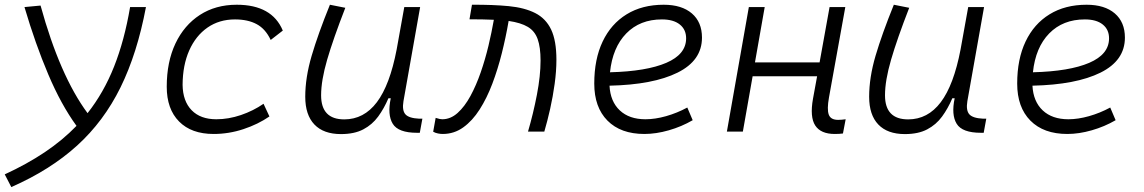

<svg xmlns="http://www.w3.org/2000/svg" viewBox="-47 -547 4755 798"><path d="M0 230.5 -27.3 177.7Q64.9 135.3 138.9 85.7Q212.9 36.1 271 -23.9Q207 -111.8 153.6 -237.8Q100.1 -363.8 54.7 -517.6L121.6 -523.9Q201.7 -232.4 316.9 -76.7Q384.3 -162.1 427.2 -270.5Q470.2 -378.9 493.7 -517.6H559.6Q523.4 -325.2 453.9 -183.8Q384.3 -42.5 273.2 58.3Q162.1 159.2 0 230.5Z M852.1 -51.3Q902.8 -51.3 954.3 -68.8Q1005.9 -86.4 1048.3 -115.7L1072.8 -63Q1025.4 -30.3 964.8 -10.3Q904.3 9.8 840.8 9.8Q748.5 9.8 697.3 -42Q646 -93.8 646 -186.5Q646 -289.6 682.1 -366Q718.3 -442.4 783.7 -484.9Q849.1 -527.3 937 -527.3Q1083.5 -527.3 1128.4 -419.9L1078.1 -380.9Q1056.6 -426.8 1020 -446.5Q983.4 -466.3 929.7 -466.3Q864.3 -466.3 815.4 -432.4Q766.6 -398.4 739.5 -337.4Q712.4 -276.4 711.9 -194.3Q712.9 -126.5 749.5 -88.9Q786.1 -51.3 852.1 -51.3Z M1370.1 10.3Q1297.9 10.3 1259.8 -29.5Q1221.7 -69.3 1221.7 -145Q1221.7 -224.6 1248.3 -315.2Q1274.9 -405.8 1324.2 -527.3L1388.2 -514.6Q1337.9 -385.3 1312.7 -298.8Q1287.6 -212.4 1287.6 -150.9Q1287.6 -50.8 1383.8 -50.8Q1465.3 -50.8 1519.3 -122.1Q1573.2 -193.4 1601.6 -341.3L1633.3 -517.6H1699.2L1629.9 -126.5Q1623.5 -88.4 1637.9 -72Q1652.3 -55.7 1695.3 -53.7H1708.5L1697.8 4.9H1686.5Q1608.4 4.9 1585.4 -32.5Q1562.5 -69.8 1577.1 -138.7H1567.4Q1549.3 -96.2 1524.7 -62.5Q1500 -28.8 1462.9 -9.3Q1425.8 10.3 1370.1 10.3Z M2147.5 0Q2169.4 -74.7 2184.6 -153.6Q2199.7 -232.4 2199.7 -295.4Q2199.7 -350.6 2187.7 -384.3Q2175.8 -418 2146.7 -435.3Q2117.7 -452.6 2066.9 -460L2066.4 -456.5Q2055.2 -391.6 2038.6 -325.4Q2022 -259.3 1999.3 -199.2Q1976.6 -139.2 1946.5 -92Q1916.5 -44.9 1878.4 -17.6Q1840.3 9.8 1793 9.8Q1784.2 9.8 1773.7 7.8Q1763.2 5.9 1753.4 0.5L1763.7 -57.1Q1774.9 -53.7 1780.5 -52.5Q1786.1 -51.3 1791 -51.3Q1825.7 -51.3 1855 -77.6Q1884.3 -104 1908.2 -147.9Q1932.1 -191.9 1950.9 -246.1Q1969.7 -300.3 1983.2 -356.9Q1996.6 -413.6 2005.4 -463.9V-464.8Q1983.4 -465.8 1958.3 -466.3Q1933.1 -466.8 1904.3 -466.8L1914.6 -527.3Q2002 -527.8 2067.6 -521.5Q2133.3 -515.1 2177.5 -492.7Q2221.7 -470.2 2243.7 -424.1Q2265.6 -377.9 2265.6 -298.8Q2265.6 -251.5 2258.3 -198.5Q2251 -145.5 2239.5 -94.2Q2228 -43 2215.3 0Z M2635.7 -51.3Q2675.8 -51.3 2721.4 -64.2Q2767.1 -77.1 2809.6 -100.1L2832 -47.4Q2785.6 -20.5 2732.7 -5.4Q2679.7 9.8 2631.3 9.8Q2532.7 9.8 2477.8 -45.7Q2422.9 -101.1 2422.9 -199.7Q2422.9 -301.3 2457.8 -374.5Q2492.7 -447.8 2557.4 -487.5Q2622.1 -527.3 2711.4 -527.3Q2786.6 -527.3 2828.6 -491.2Q2870.6 -455.1 2870.6 -390.6Q2870.6 -295.4 2769 -245.1Q2667.5 -194.8 2486.3 -190.9Q2489.7 -125 2529.1 -88.1Q2568.4 -51.3 2635.7 -51.3ZM2488.3 -246.6Q2640.1 -250.5 2722.4 -285.9Q2804.7 -321.3 2804.7 -387.7Q2804.7 -424.3 2778.3 -445.3Q2752 -466.3 2704.1 -466.3Q2612.8 -466.3 2555.9 -408Q2499 -349.6 2488.3 -246.6Z M2974.1 0 3065.4 -517.6H3131.3L3090.8 -287.6H3359.4L3400.9 -517.6H3466.3L3398.4 -141.6Q3389.6 -92.8 3397.5 -70.8Q3405.3 -48.8 3436.5 -48.8Q3449.7 -48.8 3467.8 -51.3L3456.5 7.8Q3442.9 9.8 3422.4 9.8Q3364.3 9.8 3341.3 -25.4Q3318.4 -60.5 3332 -136.7L3349.1 -230H3081.1L3040.5 0Z M3713.9 10.3Q3641.6 10.3 3603.5 -29.5Q3565.4 -69.3 3565.4 -145Q3565.4 -224.6 3592 -315.2Q3618.7 -405.8 3668 -527.3L3731.9 -514.6Q3681.6 -385.3 3656.5 -298.8Q3631.3 -212.4 3631.3 -150.9Q3631.3 -50.8 3727.5 -50.8Q3809.1 -50.8 3863 -122.1Q3917 -193.4 3945.3 -341.3L3977.1 -517.6H4043L3973.6 -126.5Q3967.3 -88.4 3981.7 -72Q3996.1 -55.7 4039.1 -53.7H4052.2L4041.5 4.9H4030.3Q3952.1 4.9 3929.2 -32.5Q3906.2 -69.8 3920.9 -138.7H3911.1Q3893.1 -96.2 3868.4 -62.5Q3843.8 -28.8 3806.6 -9.3Q3769.5 10.3 3713.9 10.3Z M4393.6 -51.3Q4433.6 -51.3 4479.2 -64.2Q4524.9 -77.1 4567.4 -100.1L4589.8 -47.4Q4543.5 -20.5 4490.5 -5.4Q4437.5 9.8 4389.2 9.8Q4290.5 9.8 4235.6 -45.7Q4180.7 -101.1 4180.7 -199.7Q4180.7 -301.3 4215.6 -374.5Q4250.5 -447.8 4315.2 -487.5Q4379.9 -527.3 4469.2 -527.3Q4544.4 -527.3 4586.4 -491.2Q4628.4 -455.1 4628.4 -390.6Q4628.4 -295.4 4526.9 -245.1Q4425.3 -194.8 4244.1 -190.9Q4247.6 -125 4286.9 -88.1Q4326.2 -51.3 4393.6 -51.3ZM4246.1 -246.6Q4397.9 -250.5 4480.2 -285.9Q4562.5 -321.3 4562.5 -387.7Q4562.5 -424.3 4536.1 -445.3Q4509.8 -466.3 4461.9 -466.3Q4370.6 -466.3 4313.7 -408Q4256.8 -349.6 4246.1 -246.6Z"/></svg>

Font: Cascadia Mono Light
Style: Italic
Weight: 300
Italic angle: -10°
Monospace: yes
Designer: Aaron Bell
Foundry: Saja Typeworks
Version: Version 2404.023; ttfautohint (v1.8.4)